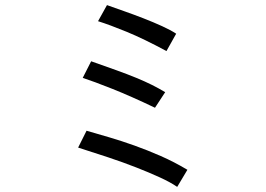

<svg xmlns="http://www.w3.org/2000/svg" viewBox="-20 -700 1040 752"><path d="M364 -617 399 -680Q427 -670 465.5 -656.5Q504 -643 542.5 -628Q581 -613 615 -597.5Q649 -582 670 -568L632 -500Q543 -548 476 -575.5Q409 -603 364 -617ZM304 -395 337 -460Q394 -440 437 -424.5Q480 -409 514 -395Q548 -381 575 -367.5Q602 -354 627 -339L587 -278Q493 -323 420 -352Q347 -381 304 -395ZM286 -122 319 -188Q361 -176 408.5 -162Q456 -148 506.5 -130Q557 -112 609.5 -89Q662 -66 714 -35L674 32Q648 14 606.5 -5Q565 -24 514 -44Q463 -64 404.5 -83.5Q346 -103 286 -122Z"/></svg>

Font: D2Coding
Style: Regular
Weight: 400
Monospace: yes
Designer: Yong-Rak Park; Jeong-Hwan Yoon; Sang-Min Lee;
Foundry: NHN Corporation
Version: Version 1.3.2; Build 20180524